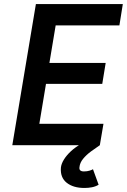

<svg xmlns="http://www.w3.org/2000/svg" viewBox="-20 -720 630 952"><path d="M41 0 158 -700H589L572 -594H256L225 -408H504L487 -304H208L175 -106H493L475 0ZM399 212Q343 212 310.5 186Q278 160 282 111Q284 92 297 71Q310 50 331.5 30Q353 10 383 -7L475 0Q454 14 431 31Q408 48 392 67.5Q376 87 374 109Q371 130 396 130Q412 130 424.5 126Q437 122 441 119L469 196Q454 205 436 208.5Q418 212 399 212Z"/></svg>

Font: Figtree Light SemiBold
Style: Italic
Weight: 600
Italic angle: -9.5°
Version: Version 2.001;gftools[0.9.30]